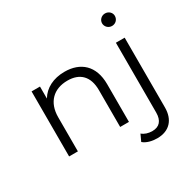

<svg xmlns="http://www.w3.org/2000/svg" viewBox="-199 -944 1349 1345"><g transform="rotate(-30 475.5 -271.5)"><path d="M817 -742C788 -742 765 -719 765 -692C765 -664 788 -641 817 -641C847 -641 869 -664 869 -693C869 -720 846 -742 817 -742ZM367 -530C276 -530 205 -493 167 -429V-526H99V0H170V-276C170 -396 241 -466 354 -466C454 -466 512 -409 512 -298V0H583V-305C583 -456 495 -530 367 -530ZM781 39C781 104 750 138 694 138C661 138 633 129 612 111L587 165C613 188 656 199 698 199C798 199 852 136 852 39V-526H781Z"/></g></svg>

Font: Talent
Style: Regular
Weight: 400
Designer: Mike Powis
Version: Version 1.001;hotconv 1.0.109;makeotfexe 2.5.65596